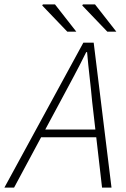

<svg xmlns="http://www.w3.org/2000/svg" viewBox="-64 -853 572 873"><path d="M-44 0 315 -659H362L443 0H400L355 -391Q350 -446 343.5 -502Q337 -558 332 -616H328Q299 -557 270 -503Q241 -449 210 -391L0 0ZM105 -229 115 -264H397L389 -229ZM242 -709 128 -828 131 -833H186L283 -709ZM424 -709 310 -828 313 -833H368L465 -709Z"/></svg>

Font: Source Sans 3 Light
Style: Italic
Weight: 300
Italic angle: -11°
Designer: Paul D. Hunt
Foundry: Adobe
Version: Version 3.046;hotconv 1.0.118;makeotfexe 2.5.65603